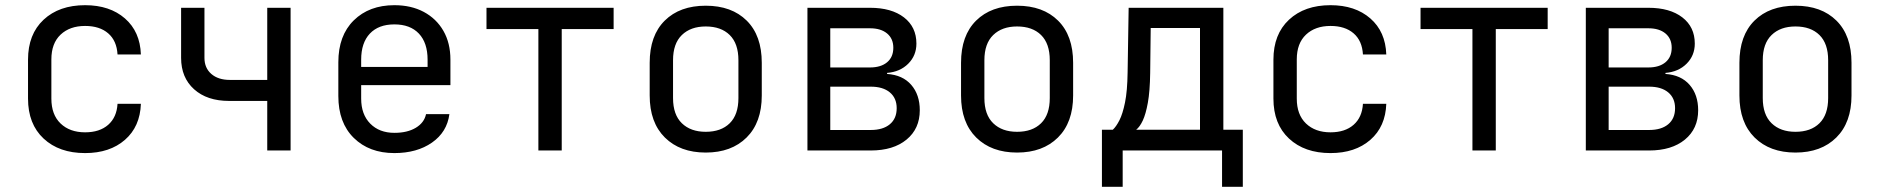

<svg xmlns="http://www.w3.org/2000/svg" viewBox="-20 -580 7240 740"><path d="M308 10Q208 10 148 -46Q88 -102 88 -200V-350Q88 -448 148 -504Q208 -560 308 -560Q403 -560 461.5 -509Q520 -458 523 -370H433Q430 -423 397 -451.5Q364 -480 308 -480Q249 -480 213.5 -446.5Q178 -413 178 -351V-200Q178 -138 213.5 -104Q249 -70 308 -70Q364 -70 397 -99Q430 -128 433 -180H523Q520 -92 461.5 -41Q403 10 308 10Z M1010 0V-191H863Q778 -191 728 -236Q678 -281 678 -357V-550H768V-357Q768 -318 794.5 -295Q821 -272 866 -272H1010V-550H1100V0Z M1500 10Q1403 10 1343.5 -48.5Q1284 -107 1284 -210V-340Q1284 -443 1343.5 -501.5Q1403 -560 1500 -560Q1565 -560 1613.5 -534Q1662 -508 1689 -461Q1716 -414 1716 -350V-252H1372V-200Q1372 -139 1407 -103.5Q1442 -68 1500 -68Q1550 -68 1582.5 -87.5Q1615 -107 1622 -140H1712Q1703 -71 1645 -30.5Q1587 10 1500 10ZM1372 -322H1628V-350Q1628 -415 1594.5 -450.5Q1561 -486 1500 -486Q1439 -486 1405.5 -450.5Q1372 -415 1372 -350Z M2055 0V-468H1855V-550H2345V-468H2145V0Z M2700 8Q2601 8 2542.5 -50Q2484 -108 2484 -212V-338Q2484 -443 2542 -500.5Q2600 -558 2700 -558Q2800 -558 2858 -500.5Q2916 -443 2916 -338V-212Q2916 -108 2857.5 -50Q2799 8 2700 8ZM2700 -72Q2759 -72 2792.5 -105Q2826 -138 2826 -202V-348Q2826 -412 2792.5 -445Q2759 -478 2700 -478Q2642 -478 2608 -445Q2574 -412 2574 -348V-202Q2574 -138 2608 -105Q2642 -72 2700 -72Z M3092 0V-550H3333Q3416 -550 3464 -513Q3512 -476 3512 -412Q3512 -366 3480.5 -334.5Q3449 -303 3399 -299V-295Q3459 -291 3492 -253Q3525 -215 3525 -155Q3525 -84 3474 -42Q3423 0 3336 0ZM3180 -320H3333Q3375 -320 3399 -340Q3423 -360 3423 -396Q3423 -431 3399 -451Q3375 -471 3333 -471H3180ZM3180 -79H3336Q3383 -79 3409.5 -101Q3436 -123 3436 -163Q3436 -202 3409.5 -224Q3383 -246 3336 -246H3180Z M3900 8Q3801 8 3742.5 -50Q3684 -108 3684 -212V-338Q3684 -443 3742 -500.5Q3800 -558 3900 -558Q4000 -558 4058 -500.5Q4116 -443 4116 -338V-212Q4116 -108 4057.5 -50Q3999 8 3900 8ZM3900 -72Q3959 -72 3992.5 -105Q4026 -138 4026 -202V-348Q4026 -412 3992.5 -445Q3959 -478 3900 -478Q3842 -478 3808 -445Q3774 -412 3774 -348V-202Q3774 -138 3808 -105Q3842 -72 3900 -72Z M4227 140V-80H4269Q4282 -92 4294.5 -116.5Q4307 -141 4316 -185Q4325 -229 4326 -301L4330 -550H4695V-80H4770V140H4690V0H4307V140ZM4359 -80H4605V-472H4415L4413 -299Q4412 -228 4404 -184Q4396 -140 4384.5 -115.5Q4373 -91 4359 -80Z M5108 10Q5008 10 4948 -46Q4888 -102 4888 -200V-350Q4888 -448 4948 -504Q5008 -560 5108 -560Q5203 -560 5261.5 -509Q5320 -458 5323 -370H5233Q5230 -423 5197 -451.5Q5164 -480 5108 -480Q5049 -480 5013.5 -446.5Q4978 -413 4978 -351V-200Q4978 -138 5013.5 -104Q5049 -70 5108 -70Q5164 -70 5197 -99Q5230 -128 5233 -180H5323Q5320 -92 5261.5 -41Q5203 10 5108 10Z M5655 0V-468H5455V-550H5945V-468H5745V0Z M6092 0V-550H6333Q6416 -550 6464 -513Q6512 -476 6512 -412Q6512 -366 6480.5 -334.5Q6449 -303 6399 -299V-295Q6459 -291 6492 -253Q6525 -215 6525 -155Q6525 -84 6474 -42Q6423 0 6336 0ZM6180 -320H6333Q6375 -320 6399 -340Q6423 -360 6423 -396Q6423 -431 6399 -451Q6375 -471 6333 -471H6180ZM6180 -79H6336Q6383 -79 6409.5 -101Q6436 -123 6436 -163Q6436 -202 6409.5 -224Q6383 -246 6336 -246H6180Z M6900 8Q6801 8 6742.5 -50Q6684 -108 6684 -212V-338Q6684 -443 6742 -500.5Q6800 -558 6900 -558Q7000 -558 7058 -500.5Q7116 -443 7116 -338V-212Q7116 -108 7057.5 -50Q6999 8 6900 8ZM6900 -72Q6959 -72 6992.5 -105Q7026 -138 7026 -202V-348Q7026 -412 6992.5 -445Q6959 -478 6900 -478Q6842 -478 6808 -445Q6774 -412 6774 -348V-202Q6774 -138 6808 -105Q6842 -72 6900 -72Z"/></svg>

Font: JetBrains Mono NL
Style: Regular
Weight: 400
Monospace: yes
Designer: Philipp Nurullin, Konstantin Bulenkov
Foundry: JetBrains
Version: Version 2.305; ttfautohint (v1.8.4.7-5d5b)